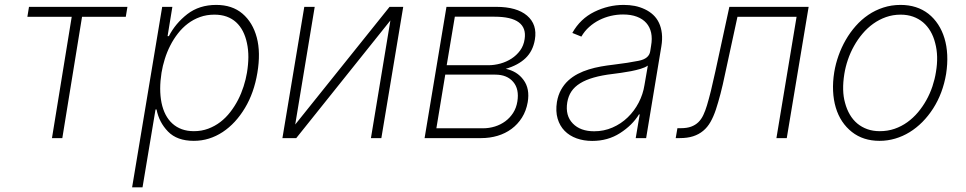

<svg xmlns="http://www.w3.org/2000/svg" viewBox="-20 -574 4013 798"><path d="M93.8 -504.3 100.5 -545.5H509.6L502.8 -504.3H321L239 0H196L278.1 -504.3Z M654.1 -545.5H696.4L676.5 -423.7H681.8Q709.2 -476.9 758.5 -515.3Q808.2 -553.6 878.6 -553.6Q945 -553.6 987.6 -517.4Q1030.5 -480.8 1047.2 -418.3Q1063.9 -355.8 1049.7 -271.3Q1035.9 -188.2 998.2 -125.4Q979 -93.4 955.8 -68.2Q932.5 -43 905.5 -25.2Q878.6 -7.5 848.4 2Q818.2 11.4 785.5 11.4Q715.9 11.4 678.3 -27.3Q641 -65.7 630.7 -119H626.4L572.4 204.5H529.1ZM651.3 -147Q657 -119.3 668.3 -97.5Q679.7 -75.6 696.6 -60.4Q713.4 -45.1 735.8 -36.9Q758.2 -28.8 785.9 -28.8Q817.8 -28.8 845.3 -39.1Q872.9 -49.4 895.8 -66.9Q918.7 -84.5 937.1 -108.3Q955.6 -132.1 969.5 -159.1Q983.3 -186.1 992.5 -215Q1001.8 -244 1006.4 -271.7Q1012.1 -306.1 1012.3 -336.6Q1012.4 -367.2 1006.4 -394.9Q1000.7 -422.2 989.5 -444.1Q978.3 -465.9 961.5 -481.4Q944.6 -496.8 922.1 -505Q899.5 -513.1 871.1 -513.1Q838.8 -513.1 811.3 -503.2Q783.7 -493.3 760.8 -475.9Q737.9 -458.5 719.6 -435Q701.3 -411.6 687.7 -384.8Q674 -358 665 -329Q655.9 -300.1 651.3 -271.7Q640.3 -202.1 651.3 -147Z M1244.7 -545.5H1288L1207 -56.5L1599.1 -545.5H1655.9L1565 0H1521.7L1602.6 -489L1211.3 0H1153.8Z M1835.6 -545.5H2042.6Q2127.8 -545.5 2170.5 -509.2Q2213.8 -472.3 2203.1 -409.4Q2195 -361.5 2164.2 -332.2Q2133.5 -302.9 2082 -288Q2105.5 -283 2123.9 -271.7Q2142.4 -260.3 2155.9 -241.8Q2182.9 -205.3 2173.3 -149.1Q2166.9 -112.9 2149.3 -85Q2131.7 -57.2 2106 -38.2Q2080.3 -19.2 2048.1 -9.6Q2016 0 1980.1 0H1744.7ZM1793.7 -40.8H1987.2Q2013.1 -40.8 2037.1 -48.3Q2061.1 -55.8 2080.4 -70.1Q2099.8 -84.5 2112.9 -105.1Q2126.1 -125.7 2130.3 -152.3Q2138.5 -203.5 2113.3 -233.3Q2087.7 -263.8 2038.4 -263.8H1830.6ZM2009.6 -302.9Q2034.4 -302.9 2059.7 -309.8Q2084.9 -316.8 2106 -330.4Q2127.1 -344.1 2141.9 -364.3Q2156.6 -384.6 2160.5 -411.6Q2167.6 -457.7 2136.2 -481.2Q2104.8 -504.6 2035.5 -504.6H1870.4L1836.6 -302.9Z M2294.7 -150.2Q2299.7 -179 2312 -201Q2324.2 -223 2341.8 -239.2Q2359.4 -255.3 2381.2 -266.7Q2403.1 -278.1 2427.4 -285.5Q2451.7 -293 2477.5 -297.6Q2503.2 -302.2 2528.4 -305Q2560.7 -308.9 2587 -313Q2613.3 -317.1 2634.6 -321.4Q2677.9 -329.9 2682.5 -361.2L2686.1 -383.9Q2691.4 -413.7 2686.3 -437.7Q2681.1 -461.6 2666.2 -478.5Q2651.3 -495.4 2627 -504.6Q2602.6 -513.8 2569.6 -513.8Q2544 -513.8 2518.8 -508Q2493.6 -502.1 2470.7 -490.6Q2447.8 -479 2428.6 -461.8Q2409.4 -444.6 2396.3 -421.9L2358.7 -437.1Q2391.7 -496.1 2450.3 -524.9Q2508.9 -553.6 2572.1 -553.6Q2596.6 -553.6 2618.3 -549.4Q2639.9 -545.1 2660.2 -535.5Q2679.7 -526.3 2694.8 -512.3Q2709.9 -498.2 2718.9 -479Q2728 -459.9 2730.8 -435.4Q2733.7 -410.9 2728.7 -381L2665.5 0H2622.2L2638.8 -98.4H2635.7Q2608 -53.3 2556.8 -20.6Q2506.4 11.7 2441.4 11.7Q2406.2 11.7 2376.6 1.1Q2346.9 -9.6 2326.7 -30.2Q2306.5 -50.8 2297.6 -81Q2288.7 -111.2 2294.7 -150.2ZM2360.8 -60.7Q2392 -28.4 2449.6 -28.4Q2490.1 -28.4 2525.6 -43.9Q2561.1 -59.3 2588.6 -85.8Q2616.1 -112.2 2634.4 -147.2Q2652.7 -182.2 2658.7 -221.2L2672.6 -301.5Q2661.9 -293.7 2642.9 -288Q2623.9 -282.3 2602.8 -278.2Q2581.7 -274.1 2561.3 -271.3Q2540.8 -268.5 2527 -266.7Q2481.9 -261.4 2448.2 -251.8Q2414.4 -242.2 2391.2 -227.8Q2367.9 -213.4 2354.9 -193.9Q2342 -174.4 2337.7 -148.8Q2328.8 -93.4 2360.8 -60.7Z M2795.5 -41.2H2809.7Q2834.9 -41.2 2852.5 -47.6Q2870 -54 2882.5 -66.1Q2894.9 -78.1 2903.2 -95.9Q2911.6 -113.6 2918.3 -136Q2926.1 -161.9 2934.7 -196.4Q2943.2 -230.8 2953.1 -276.6L3011.4 -545.5H3340.9L3250 0H3207L3290.8 -504.3H3045.1L2993.3 -265.3Q2984 -220.2 2974.6 -184.3Q2965.2 -148.4 2955.3 -118.3Q2945.7 -89.5 2933.1 -67.3Q2920.5 -45.1 2902.5 -30.2Q2884.6 -15.3 2860.8 -7.6Q2837 0 2805.4 0H2788.4Z M3447.4 -274.5Q3453.1 -308.9 3465.2 -343Q3477.3 -377.1 3495.2 -408.2Q3513.1 -439.3 3536.6 -465.9Q3560 -492.5 3588.8 -512.1Q3617.5 -531.6 3651.3 -542.6Q3685 -553.6 3723 -553.6Q3791.2 -553.6 3838.8 -516.7Q3862.2 -498.2 3879.1 -472.3Q3896 -446.4 3905.5 -414.8Q3915.1 -383.2 3916.9 -345.9Q3918.7 -308.6 3912.3 -267Q3898.8 -186.4 3858.7 -123.6Q3838.4 -92 3813.6 -66.9Q3788.7 -41.9 3760.3 -24.5Q3731.9 -7.1 3700.5 2.1Q3669 11.4 3635.7 11.4Q3567.5 11.4 3520.6 -25.6Q3497.2 -44 3480.1 -69.6Q3463.1 -95.2 3453.7 -127Q3444.2 -158.7 3442.5 -195.8Q3440.7 -233 3447.4 -274.5ZM3492.2 -146.7Q3499.3 -119.7 3512.1 -97.8Q3524.9 -76 3543.1 -60.7Q3561.4 -45.5 3584.9 -37.1Q3608.3 -28.8 3636.4 -28.8Q3669.4 -28.8 3698.2 -38.7Q3726.9 -48.7 3751.2 -66.2Q3775.6 -83.8 3795.5 -107.4Q3815.3 -131 3830.4 -158.2Q3845.5 -185.4 3855.5 -215.2Q3865.4 -245 3870 -274.5Q3881.4 -341.3 3866.8 -395.2Q3860.1 -422.2 3847.3 -444.1Q3834.5 -465.9 3816.4 -481.2Q3798.3 -496.4 3774.9 -504.8Q3751.4 -513.1 3723.4 -513.1Q3691.1 -513.1 3662.5 -503Q3633.9 -492.9 3609.4 -475.3Q3584.9 -457.7 3564.8 -433.9Q3544.7 -410.2 3529.5 -382.8Q3514.2 -355.5 3504.1 -325.8Q3494 -296.2 3489.3 -267Q3478 -196.4 3492.2 -146.7Z"/></svg>

Font: Inter P Extra Light
Style: Italic
Weight: 200
Italic angle: 9.39999°
Designer: Rasmus Andersson
Foundry: rsms
Version: Version 3.018;git-588b23468